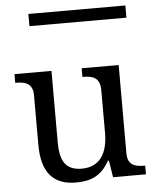

<svg xmlns="http://www.w3.org/2000/svg" viewBox="-57 -867 748 925"><g transform="rotate(-5 317.5 -404.5)"><path d="M115 -760H584V-819H115ZM273 10C338 10 394 -6 435 -81H440L453 0H612V-42H609C565 -42 527 -50 527 -109V-536H348V-494H351C396 -494 433 -485 433 -422V-216C433 -119 395 -54 307 -54C226 -54 202 -104 202 -191V-536H23V-494H26C70 -494 108 -485 108 -426V-186C108 -49 167 10 273 10Z"/></g></svg>

Font: Noto Serif Thai
Style: Regular
Weight: 400
Designer: Monotype Design Team
Foundry: Monotype Imaging Inc.
Version: Version 1.901